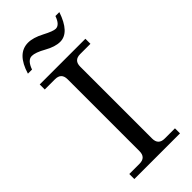

<svg xmlns="http://www.w3.org/2000/svg" viewBox="-292 -995 1051 1051"><g transform="rotate(-45 234.0 -469.5)"><path d="M414.1 0H60.5V-39.1H139.6Q188.5 -39.1 188.5 -87.9V-644.5Q188.5 -693.4 139.6 -693.4H60.5V-732.4H414.1V-693.4H335Q286.1 -693.4 286.1 -644.5V-87.9Q286.1 -39.1 335 -39.1H414.1ZM305.2 -817.9Q266.1 -817.9 216.8 -845.7Q167.5 -873.5 140.1 -873.5Q107.4 -873.5 88.4 -819.8H56.6Q92.3 -939.5 177.2 -939.5Q216.3 -939.5 267.6 -912.6Q318.8 -885.7 338.4 -885.7Q368.2 -885.7 386.2 -936.5H416.5Q376.5 -817.9 305.2 -817.9Z"/></g></svg>

Font: Munson
Style: Regular
Weight: 400
Designer: Paul James MIller
Foundry: High-Logic / Made with FontCreator
Version: Version 2.10;May 5, 2019;FontCreator 11.5.0.2430 64-bit